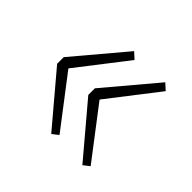

<svg xmlns="http://www.w3.org/2000/svg" viewBox="-97 -543 583 583"><g transform="rotate(45 194.0 -252.0)"><path d="M180.2 -74.2 42 -237.8V-266.1L180.2 -430.2L200.2 -412.1L76.2 -252L200.2 -89.8ZM314 -74.2 175.8 -237.8V-266.1L314 -430.2L334 -412.1L210 -252L334 -89.8Z"/></g></svg>

Font: Source Sans 3 ExtraLight
Style: Regular
Weight: 200
Designer: Paul D. Hunt
Foundry: Adobe
Version: Version 3.052;hotconv 1.1.0;makeotfexe 2.6.0